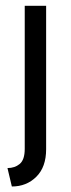

<svg xmlns="http://www.w3.org/2000/svg" viewBox="-20 -437 248 673"><path d="M21.5 216.7Q21.5 216.7 6.2 152.1Q31.9 152.1 49.3 137.5Q66.7 122.9 66.7 84.7Q66.7 84.7 66.7 -416.7Q66.7 -416.7 141.7 -416.7Q141.7 -416.7 141.7 86.1Q141.7 148.6 107.3 182.6Q72.9 216.7 21.5 216.7Z"/></svg>

Font: co2trust
Style: Regular
Weight: 400
Designer: Kristian Moeller
Foundry: Dicotype
Version: Version 1.000